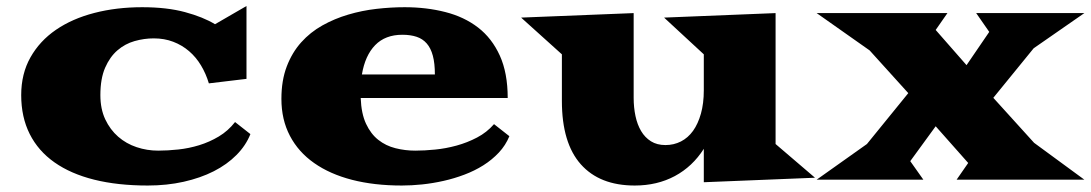

<svg xmlns="http://www.w3.org/2000/svg" viewBox="-20 -583 3539 623"><path d="M48.8 -274.4Q48.8 -343.8 78.9 -397Q108.9 -450.2 161.6 -486.3Q214.4 -522.5 286.1 -541Q357.9 -559.6 441.4 -559.6Q521.5 -559.6 580.3 -543.7Q639.2 -527.8 677.7 -504.4L779.8 -563.5V-327.1L657.7 -312.5Q648.4 -343.8 632.3 -370.6Q616.2 -397.5 593.5 -417Q570.8 -436.5 542 -447.5Q513.2 -458.5 479 -458.5Q447.8 -458.5 416.7 -449.7Q385.7 -440.9 361.1 -419.7Q336.4 -398.4 321 -363Q305.7 -327.6 305.7 -274.4Q305.7 -229.5 321.5 -195.8Q337.4 -162.1 363.5 -139.4Q389.6 -116.7 423.3 -105.5Q457 -94.2 493.2 -94.2Q523.9 -94.2 558.3 -97.9Q592.8 -101.6 626.2 -111.8Q659.7 -122.1 689.9 -140.1Q720.2 -158.2 742.7 -187L792.5 -147.9Q777.8 -110.8 747.3 -80.1Q716.8 -49.3 673.6 -27.3Q630.4 -5.4 575.9 6.8Q521.5 19 459.5 19Q361.8 19 285.6 0Q209.5 -19 156.7 -56.2Q104 -93.3 76.4 -148.2Q48.8 -203.1 48.8 -274.4Z M893.1 -262.2Q893.1 -321.8 910.4 -367.2Q927.7 -412.6 957.3 -445.6Q986.8 -478.5 1026.1 -500.5Q1065.4 -522.5 1109.9 -535.6Q1154.3 -548.8 1201.4 -554.2Q1248.5 -559.6 1293 -559.6Q1363.8 -559.6 1425 -543.9Q1486.3 -528.3 1531.2 -493.7Q1576.2 -459 1601.8 -402.6Q1627.4 -346.2 1627.4 -265.1H1150.4Q1152.3 -214.4 1167.7 -181.4Q1183.1 -148.4 1207.5 -129.2Q1231.9 -109.9 1263.2 -102.1Q1294.4 -94.2 1327.6 -94.2Q1357.4 -94.2 1392.1 -97.7Q1426.8 -101.1 1461.4 -110.6Q1496.1 -120.1 1527.8 -136.7Q1559.6 -153.3 1583 -180.2L1632.8 -141.1Q1620.6 -111.3 1598.6 -87.9Q1576.7 -64.5 1548.3 -46.6Q1520 -28.8 1487.1 -16.4Q1454.1 -3.9 1419.4 3.9Q1384.8 11.7 1350.1 15.4Q1315.4 19 1283.7 19Q1194.3 19 1122.3 0.5Q1050.3 -18.1 999.3 -54Q948.2 -89.8 920.7 -142.3Q893.1 -194.8 893.1 -262.2ZM1391.1 -341.3Q1391.1 -377.4 1384.5 -402.1Q1377.9 -426.8 1364.7 -441.9Q1351.6 -457 1331.8 -463.6Q1312 -470.2 1285.6 -470.2Q1230 -470.2 1197.3 -436.5Q1164.6 -402.8 1154.3 -341.3Z M1803.2 -406.7 1670.9 -525.9 2036.1 -540.5V-265.6Q2036.1 -234.4 2042 -206.5Q2047.9 -178.7 2060.3 -157.7Q2072.8 -136.7 2092.3 -124.5Q2111.8 -112.3 2139.2 -112.3Q2166.5 -112.3 2189.5 -124Q2212.4 -135.7 2228.8 -158.4Q2245.1 -181.2 2254.4 -214.4Q2263.7 -247.6 2263.7 -290V-406.7L2134.8 -525.9L2496.6 -540.5V-115.7L2624.5 -6.3L2263.7 8.3V-100.1Q2227.1 -42.5 2169.7 -11.7Q2112.3 19 2039.6 19Q1925.8 19 1864.5 -50Q1803.2 -119.1 1803.2 -255.4Z M2793 -115.7 2927.2 -280.8 2801.8 -419.4 2629.9 -540.5H3054.2L3016.1 -485.8L3116.2 -371.6L3189.9 -479.5L3147.5 -540.5H3498.5L3334 -426.3L3203.1 -265.6L3335.4 -119.6L3498.5 0H3084L3121.6 -54.2L3016.1 -173.3L2933.6 -60.1L2976.1 0H2629.9Z"/></svg>

Font: Goblin One
Style: Regular
Weight: 400
Designer: Riccardo De Franceschi
Foundry: Sorkin Type Co.
Version: Version 1.001